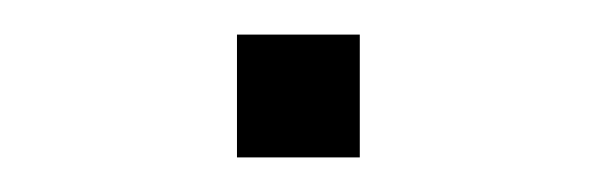

<svg xmlns="http://www.w3.org/2000/svg" viewBox="-20 -91 345 111"><path d="M117 0V-71H188V0Z"/></svg>

Font: M PLUS 1 ExtraLight
Style: Regular
Weight: 250
Version: Version 1.001